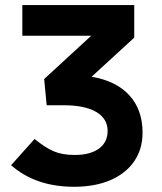

<svg xmlns="http://www.w3.org/2000/svg" viewBox="-20 -713 626 743"><path d="M266.6 9.8Q117.7 9.8 22.9 -73.7L113.8 -175.3Q154.3 -142.1 187.5 -127.7Q220.7 -113.3 269 -113.3Q329.1 -113.3 362.8 -137.9Q396.5 -162.6 396.5 -206.1Q396.5 -253.9 352.3 -279.8Q308.1 -305.7 226.6 -305.7H160.6L150.9 -407.2L333 -574.7H66.4V-693.4H499.5V-567.4L334.5 -416Q429.7 -399.9 480.7 -344Q531.7 -288.1 531.7 -199.7Q531.7 -136.2 499.5 -89.1Q467.3 -42 407.7 -16.1Q348.1 9.8 266.6 9.8Z"/></svg>

Font: Caskaydia Cove
Style: Bold
Weight: 700
Monospace: yes
Designer: Aaron Bell
Foundry: Saja Typeworks
Version: Version 4.300; ttfautohint (v1.8.3)